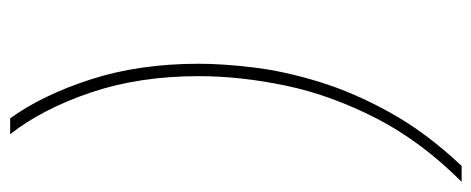

<svg xmlns="http://www.w3.org/2000/svg" viewBox="-302 -468 950 387"><g transform="rotate(90 173.5 -275.0)"><path d="M219 180Q172 115 140.5 17.5Q109 -80 109 -200Q109 -249 116.5 -311Q124 -373 145.5 -443Q167 -513 207.5 -586Q248 -659 315 -730H347Q265 -648 218.5 -557Q172 -466 153 -375Q134 -284 134 -200Q134 -80 167 17.5Q200 115 251 180Z"/></g></svg>

Font: MuseoModerno Thin Thin
Style: Italic
Weight: 250
Italic angle: -9°
Version: Version 1.003